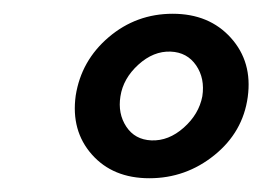

<svg xmlns="http://www.w3.org/2000/svg" viewBox="-20 -720 381 279"><path d="M90 -581Q98 -632 138 -666Q178 -700 231 -700Q284 -700 315.5 -665Q347 -630 340 -579Q333 -528 291.5 -494.5Q250 -461 197 -461Q144 -461 113.5 -495.5Q83 -530 90 -581ZM155 -580Q151 -555 163.5 -536Q176 -517 200 -516Q225 -515 247 -534.5Q269 -554 274 -580Q278 -606 265 -625Q252 -644 228 -645Q203 -646 181 -626Q159 -606 155 -580Z"/></svg>

Font: Jost* 600 Semi
Style: Italic
Weight: 600
Italic angle: -10°
Version: Version 3.500